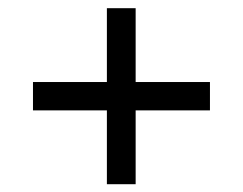

<svg xmlns="http://www.w3.org/2000/svg" viewBox="-20 -597 605 478"><path d="M246.1 -322.2H62.1V-392.8H246.1V-576.6H317.7V-392.8H502.7V-322.2H317.7V-138.4H246.1Z"/></svg>

Font: Noto Serif Sinhala
Style: Regular
Weight: 400
Designer: Jelle Bosma - Monotype Design Team
Foundry: Monotype Imaging Inc.
Version: Version 2.006